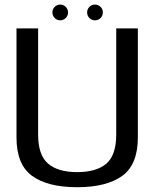

<svg xmlns="http://www.w3.org/2000/svg" viewBox="-20 -796 676 821"><path d="M310 4.5C394.5 4.5 459 -12 503.5 -44.5C547.5 -77 569.5 -131.5 569.5 -208.5V-674.5H477V-220.5C477 -162 463 -121 435 -96.5C407 -72.5 365.5 -60 310 -60C254.5 -60 212.5 -72.5 185 -97C157 -121 143 -162.5 143 -220.5V-674.5H50.5V-208.5C50.5 -131.5 72.5 -77 116.5 -44.5C160.5 -12 225 4.5 310 4.5ZM237.5 -709C256 -709 271 -724 271 -743C271 -761.5 256 -776.5 237.5 -776.5C219 -776.5 204 -761.5 204 -743C204 -724 219 -709 237.5 -709ZM386 -709C405 -709 420 -724 420 -743C420 -761.5 405 -776.5 386 -776.5C367.5 -776.5 352.5 -761.5 352.5 -743C352.5 -724 367.5 -709 386 -709Z"/></svg>

Font: Anybody
Style: Regular
Weight: 400
Designer: Tyler Finck
Foundry: Etcetera Type Company
Version: Version 1.110